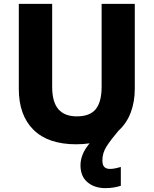

<svg xmlns="http://www.w3.org/2000/svg" viewBox="-20 -734 792 990"><path d="M508 92Q508 118 518.5 127.5Q529 137 547 137Q561 137 577 133.5Q593 130 603 127V224Q587 229 567.5 232.5Q548 236 523 236Q467 236 431 205.5Q395 175 395 118Q395 91 406 63Q417 35 442 5Q409 10 373 10Q228 10 152.5 -65Q77 -140 77 -275V-714H249V-286Q249 -208 281 -171Q313 -134 376 -134Q444 -134 474 -171.5Q504 -209 504 -287V-714H675V-277Q675 -209 654 -153.5Q633 -98 591 -60Q552 -14 530 20Q508 54 508 92Z"/></svg>

Font: Noto Sans Khmer UI ExtraBold
Style: Regular
Weight: 800
Designer: Danh Hong and the Monotype Design Team
Foundry: Monotype Imaging Inc.
Version: Version 2.002; ttfautohint (v1.8.4.7-5d5b)